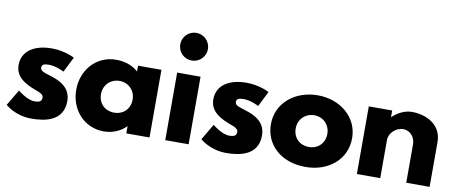

<svg xmlns="http://www.w3.org/2000/svg" viewBox="-96 -1688 5129 2152"><g transform="rotate(10 2468.5 -612.0)"><path d="M425 -793C222 -793 88 -704 88 -546C88 -430 166 -376 244 -336C331 -291 416 -286 416 -230C416 -179 371 -175 333 -175C247 -175 142 -264 142 -264L34 -82C34 -82 146 22 332 22C490 22 696 -14 696 -241C696 -399 564 -455 462 -487C396 -508 342 -519 342 -560C342 -596 366 -607 425 -607C506 -607 596 -559 596 -559L683 -733C683 -733 574 -793 425 -793Z M772 -385C772 -160 930 22 1155 22C1260 22 1350 -21 1407 -80H1410V0H1674V-770H1408V-704C1345 -761 1259 -793 1155 -793C930 -793 772 -610 772 -385ZM1054 -385C1054 -491 1134 -566 1235 -566C1334 -566 1414 -491 1414 -385C1414 -280 1339 -205 1235 -205C1127 -205 1054 -280 1054 -385Z M1989 -1246C1902 -1246 1832 -1175 1832 -1088C1832 -1001 1902 -931 1989 -931C2076 -931 2147 -1001 2147 -1088C2147 -1175 2076 -1246 1989 -1246ZM1853 -770H2119V-1H1853Z M2641 -793C2438 -793 2304 -704 2304 -546C2304 -430 2382 -376 2460 -336C2547 -291 2632 -286 2632 -230C2632 -179 2587 -175 2549 -175C2463 -175 2358 -264 2358 -264L2250 -82C2250 -82 2362 22 2548 22C2706 22 2912 -14 2912 -241C2912 -399 2780 -455 2678 -487C2612 -508 2558 -519 2558 -560C2558 -596 2582 -607 2641 -607C2722 -607 2812 -559 2812 -559L2899 -733C2899 -733 2790 -793 2641 -793Z M2988 -385C2988 -148 3174 22 3452 22C3718 22 3912 -148 3912 -385C3912 -625 3707 -793 3452 -793C3192 -793 2988 -625 2988 -385ZM3270 -385C3270 -491 3350 -566 3451 -566C3550 -566 3630 -491 3630 -385C3630 -280 3555 -205 3451 -205C3343 -205 3270 -280 3270 -385Z M4034 0H4300V-436C4300 -513 4378 -586 4458 -586C4544 -586 4596 -513 4596 -436V0H4862V-508C4862 -723 4665 -793 4524 -793C4440 -793 4363 -752 4303 -696H4300V-770H4034Z"/></g></svg>

Font: Poland Can Into
Style: BigWritings
Weight: 700
Foundry: Cannot Into Space Fonts
Version: Version 0.92